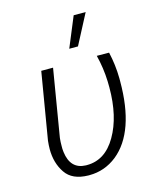

<svg xmlns="http://www.w3.org/2000/svg" viewBox="-113 -823 749 913"><g transform="rotate(-15 261.5 -367.0)"><path d="M275.9 -595.2H318.8L396.5 -743.7H337.4ZM120.1 -528.3 64.9 -198.7C63.5 -184.6 62.5 -170.4 62.5 -157.7C62.5 -112.3 73.7 -72.8 96.2 -40C118.2 -7.3 155.3 9.3 207.5 10.3C209.5 10.3 211.4 10.3 213.4 10.3C263.7 10.3 309.1 -5.9 349.1 -37.6C429.2 -102.1 469.7 -218.3 469.7 -382.8C469.7 -388.2 469.7 -393.1 469.7 -398.4C469.2 -441.9 463.9 -485.4 454.1 -528.3L393.6 -528.8C404.3 -486.3 410.6 -442.9 412.1 -398.4C412.6 -388.2 412.6 -378.4 412.6 -368.7C412.6 -272.9 394.5 -194.3 358.4 -132.3C322.3 -69.8 273.9 -39.1 214.4 -39.1C212.4 -39.1 210.9 -39.1 209 -39.1C158.7 -40.5 129.9 -70.3 122.6 -127.4L121.1 -144C121.1 -148.4 121.1 -153.3 121.1 -157.7C121.1 -170.9 121.6 -184.1 123 -196.8L178.2 -528.3Z"/></g></svg>

Font: Roboto Light
Style: Italic
Weight: 300
Italic angle: -12°
Designer: Google
Version: Version 2.137; 2017